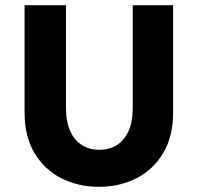

<svg xmlns="http://www.w3.org/2000/svg" viewBox="-20 -710 764 742"><path d="M75 -275V-690H235V-295Q235 -238 252 -202Q269 -166 298 -148.5Q327 -131 364 -131Q401 -131 430 -148.5Q459 -166 476 -202Q493 -238 493 -295V-690H649V-275Q649 -183 611 -119Q573 -55 508 -21.5Q443 12 362 12Q282 12 216.5 -21.5Q151 -55 113 -119Q75 -183 75 -275Z"/></svg>

Font: Radio Canada
Style: Regular
Weight: 400
Designer: Charles Daoud, Etienne Aubert Bonn, Alexandre Saumier Demers, Jacques Le Bailly
Foundry: Radio-Canada
Version: Version 2.104;gftools[0.9.28.dev5+ged2979d]